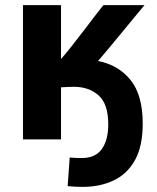

<svg xmlns="http://www.w3.org/2000/svg" viewBox="-20 -546 614 752"><path d="M303 186Q275 186 245 183L253 71Q265 72 277 72.5Q289 73 300 73Q354 73 379 37.5Q404 2 404 -59Q404 -139 366 -172.5Q328 -206 270 -206Q261 -206 245.5 -205.5Q230 -205 219 -204V0H70V-526H219V-315Q236 -334 259 -363Q282 -392 306 -423.5Q330 -455 351 -482.5Q372 -510 385 -526H546Q530 -507 507 -479Q484 -451 458 -419.5Q432 -388 407.5 -358.5Q383 -329 364 -307Q443 -292 491 -233Q539 -174 539 -62Q539 26 509 80.5Q479 135 425.5 160.5Q372 186 303 186Z"/></svg>

Font: Ubuntu Sans ExtraBold
Style: Regular
Weight: 800
Designer: Dalton Maag Ltd
Foundry: Dalton Maag Ltd
Version: Version 1.006; ttfautohint (v1.8.4.7-5d5b)